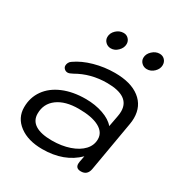

<svg xmlns="http://www.w3.org/2000/svg" viewBox="-164 -820 912 956"><g transform="rotate(30 292.0 -342.0)"><path d="M29 -126Q29 -182 59.5 -225Q90 -268 146 -291.5Q202 -315 275 -315Q330 -315 375.5 -299Q421 -283 443 -256L455 -320Q458 -335 458 -349Q458 -437 327 -437Q234 -437 158 -393Q140 -383 130 -383Q119 -383 111 -390.5Q103 -398 103 -408Q103 -417 107.5 -425.5Q112 -434 120 -439Q161 -468 218.5 -484Q276 -500 336 -500Q428 -500 479 -460.5Q530 -421 530 -352Q530 -336 527 -318L477 -29Q470 10 433 10Q403 10 403 -17Q403 -24 404 -28L411 -64Q336 10 211 10Q129 10 79 -27.5Q29 -65 29 -126ZM427 -171Q427 -211 386 -233Q345 -255 269 -255Q192 -255 147.5 -222Q103 -189 103 -132Q103 -92 135.5 -71.5Q168 -51 231 -51Q287 -51 332 -66.5Q377 -82 402 -109Q427 -136 427 -171ZM213 -636Q213 -659 231.5 -676.5Q250 -694 274 -694Q291 -694 302.5 -682Q314 -670 314 -653Q314 -631 296 -613Q278 -595 256 -595Q238 -595 225.5 -607Q213 -619 213 -636ZM420 -636Q420 -658 439 -676Q458 -694 481 -694Q499 -694 510.5 -682Q522 -670 522 -652Q522 -630 504 -612.5Q486 -595 463 -595Q445 -595 432.5 -607Q420 -619 420 -636Z"/></g></svg>

Font: Kodchasan
Style: Italic
Weight: 400
Italic angle: -10°
Version: Version 1.000; ttfautohint (v1.6)